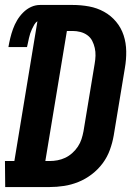

<svg xmlns="http://www.w3.org/2000/svg" viewBox="-35 -755 555 775"><path d="M-14 0 -15 -105H23L116 -669Q108 -664 103 -655Q98 -646 94 -637.5Q90 -629 87 -620Q84 -611 82 -601.5Q80 -592 78 -583Q76 -574 74 -565H-1Q2 -583 6.5 -601.5Q11 -620 17.5 -638Q24 -656 34 -673Q44 -690 58.5 -704.5Q73 -719 90.5 -727Q108 -735 127 -735H257Q292 -735 324.5 -729Q357 -723 385 -707.5Q413 -692 433.5 -667.5Q454 -643 464 -612.5Q474 -582 474.5 -548Q475 -514 469 -480L424 -208Q419 -179 408.5 -150Q398 -121 379.5 -96Q361 -71 335.5 -51.5Q310 -32 281.5 -20.5Q253 -9 223.5 -4.5Q194 0 165 0ZM148 -105H165Q181 -105 197 -108Q213 -111 228 -118Q243 -125 256.5 -137Q270 -149 279.5 -163.5Q289 -178 294 -193.5Q299 -209 302 -225L347 -497Q350 -514 350.5 -530Q351 -546 347.5 -561.5Q344 -577 337 -590.5Q330 -604 317.5 -613Q305 -622 289.5 -626Q274 -630 258 -630H235Z"/></svg>

Font: Iosevka Curly Slab Extrabold
Style: Italic
Weight: 800
Italic angle: -9°
Monospace: yes
Designer: Belleve Invis
Foundry: Belleve Invis
Version: Version 22.1.2; ttfautohint (v1.8.4)